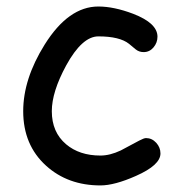

<svg xmlns="http://www.w3.org/2000/svg" viewBox="-20 -539 554 590"><path d="M288.6 30.8Q188.5 30.8 121.6 -29.8Q51.3 -93.3 51.3 -197.3Q51.3 -296.4 117.2 -401.9Q190.4 -519 282.2 -519Q330.1 -519 389.2 -496.6Q463.9 -467.8 463.9 -426.3Q463.9 -407.7 451.7 -393.3Q439.5 -378.9 421.4 -378.9Q407.2 -378.9 396.7 -387.5Q386.2 -396 376.5 -404.3Q347.7 -427.2 282.2 -427.2Q232.4 -427.2 183.6 -338.4Q139.2 -256.8 139.2 -197.3Q139.2 -132.8 183.1 -95.7Q224.1 -61 288.6 -61Q317.9 -61 351.1 -76.7L407.7 -106.9Q422.4 -114.7 428.7 -114.7Q446.8 -114.7 460 -100.3Q473.1 -85.9 473.1 -67.4Q473.1 -31.7 397.9 1.5Q332 30.8 288.6 30.8Z"/></svg>

Font: Bharatayuddha
Style: Regular
Weight: 400
Designer: R.S. Wihananto
Foundry: R.S. Wihananto
Version: Version 2.0.1